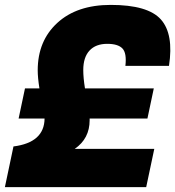

<svg xmlns="http://www.w3.org/2000/svg" viewBox="-30 -764 715 784"><path d="M422 -744Q574 -744 627 -684.5Q680 -625 660 -495H482Q488 -547 470 -566Q452 -585 408 -585Q361 -585 335.5 -557.5Q310 -530 310 -478Q310 -446 317 -403H598L572 -280H336V-273Q336 -198 275 -156H600L567 0H-10L25 -166Q151 -182 152 -280H46L72 -403H131Q124 -447 124 -477Q124 -597 204 -670.5Q284 -744 422 -744Z"/></svg>

Font: Nacelle Heavy
Style: Italic
Weight: 800
Italic angle: -12°
Designer: Sora Sagano
Foundry: Sora Sagano
Version: Version 1.000;FEAKit 1.0